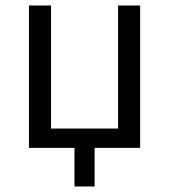

<svg xmlns="http://www.w3.org/2000/svg" viewBox="-20 -536 613 696"><path d="M250 140V0H85V-516H165V-70H408V-516H488V0H323V140Z"/></svg>

Font: IBM Plex Sans
Style: Regular
Weight: 400
Designer: Mike Abbink, Paul van der Laan, Pieter van Rosmalen
Foundry: Bold Monday
Version: Version 3.201